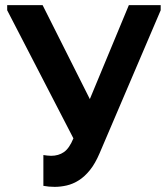

<svg xmlns="http://www.w3.org/2000/svg" viewBox="-20 -720 653 748"><path d="M193 8Q181 8 170.5 7Q160 6 149 4V-116Q157 -115 164 -114Q171 -113 179 -113Q208 -113 229 -127.5Q250 -142 266 -181L8 -680V-700H146L330 -334L482 -700H606V-680L368 -123Q351 -83 330.5 -57.5Q310 -32 287 -17.5Q264 -3 240 2.5Q216 8 193 8Z"/></svg>

Font: Tilda Sans Bold
Style: Regular
Weight: 700
Designer: ParaType Ltd
Foundry: ParaType Ltd
Version: Version 1.009